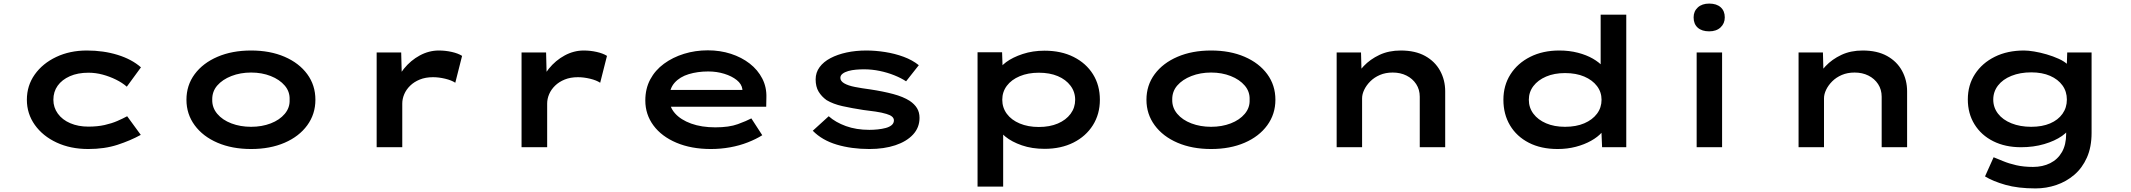

<svg xmlns="http://www.w3.org/2000/svg" viewBox="-20 -822 11896 1072"><path d="M473 10Q374 10 296.5 -26Q219 -62 174.5 -124.5Q130 -187 130 -265Q130 -344 174 -406Q218 -468 294 -504Q370 -540 465 -540Q558 -540 637 -515.5Q716 -491 767 -446L688 -338Q663 -360 627.5 -377.5Q592 -395 553 -405.5Q514 -416 474 -416Q414 -416 370 -396.5Q326 -377 302 -343.5Q278 -310 278 -265Q278 -222 303 -187.5Q328 -153 372.5 -134Q417 -115 473 -115Q524 -115 564 -124Q604 -133 635 -146.5Q666 -160 690 -173L766 -69Q708 -37 636 -13.5Q564 10 473 10Z M1382 10Q1276 10 1194.5 -25Q1113 -60 1067 -122.5Q1021 -185 1021 -265Q1021 -346 1067 -408Q1113 -470 1194.5 -505Q1276 -540 1382 -540Q1488 -540 1569 -505Q1650 -470 1695.5 -408Q1741 -346 1741 -265Q1741 -185 1695.5 -122.5Q1650 -60 1569 -25Q1488 10 1382 10ZM1382 -114Q1442 -114 1491.5 -133Q1541 -152 1570 -186.5Q1599 -221 1597 -265Q1599 -310 1570 -344Q1541 -378 1491.5 -397.5Q1442 -417 1382 -417Q1322 -417 1272 -397.5Q1222 -378 1193 -344.5Q1164 -311 1165 -265Q1164 -221 1193 -186.5Q1222 -152 1272 -133Q1322 -114 1382 -114Z M2083 0V-529H2220L2225 -333L2181 -334Q2197 -391 2235 -438Q2273 -485 2324 -512.5Q2375 -540 2430 -540Q2467 -540 2502.5 -532Q2538 -524 2560 -510L2522 -360Q2501 -374 2465.5 -382.5Q2430 -391 2398 -391Q2356 -391 2324 -378Q2292 -365 2270 -343.5Q2248 -322 2237 -296Q2226 -270 2226 -244V0Z M2892 0V-529H3029L3034 -333L2990 -334Q3006 -391 3044 -438Q3082 -485 3133 -512.5Q3184 -540 3239 -540Q3276 -540 3311.5 -532Q3347 -524 3369 -510L3331 -360Q3310 -374 3274.5 -382.5Q3239 -391 3207 -391Q3165 -391 3133 -378Q3101 -365 3079 -343.5Q3057 -322 3046 -296Q3035 -270 3035 -244V0Z M3949 10Q3840 10 3757 -25Q3674 -60 3628.5 -121.5Q3583 -183 3583 -261Q3583 -327 3610.5 -378.5Q3638 -430 3687 -466Q3736 -502 3799 -521.5Q3862 -541 3932 -541Q4001 -541 4061 -521.5Q4121 -502 4166 -467Q4211 -432 4236 -383.5Q4261 -335 4259 -277L4258 -226H3693L3670 -320H4141L4125 -302V-324Q4121 -353 4093.5 -375Q4066 -397 4024 -410Q3982 -423 3934 -423Q3875 -423 3825.5 -408Q3776 -393 3746.5 -360Q3717 -327 3717 -272Q3717 -225 3749 -189Q3781 -153 3839 -132Q3897 -111 3974 -111Q4051 -111 4100 -129Q4149 -147 4175 -161L4236 -67Q4201 -45 4155 -27Q4109 -9 4056.5 0.5Q4004 10 3949 10Z M4834 10Q4734 10 4652 -14.5Q4570 -39 4518 -92L4607 -173Q4645 -139 4703 -118Q4761 -97 4834 -97Q4857 -97 4881 -99.5Q4905 -102 4925.5 -107.5Q4946 -113 4958.5 -123.5Q4971 -134 4971 -150Q4971 -174 4929 -186Q4903 -194 4868.5 -199Q4834 -204 4800 -208Q4735 -218 4683.5 -229.5Q4632 -241 4595 -263Q4567 -283 4550.5 -310.5Q4534 -338 4534 -379Q4534 -417 4556 -447Q4578 -477 4617 -497.5Q4656 -518 4707 -529Q4758 -540 4817 -540Q4868 -540 4922 -531.5Q4976 -523 5025 -505Q5074 -487 5110 -458L5039 -368Q5012 -386 4973.5 -401.5Q4935 -417 4891.5 -426Q4848 -435 4804 -435Q4782 -435 4759 -433Q4736 -431 4716.5 -425.5Q4697 -420 4684.5 -410.5Q4672 -401 4672 -387Q4672 -378 4677.5 -370.5Q4683 -363 4693 -357Q4715 -344 4753.5 -336.5Q4792 -329 4838 -323Q4911 -312 4967 -297Q5023 -282 5059 -259Q5086 -241 5100 -218Q5114 -195 5114 -164Q5114 -110 5078 -71Q5042 -32 4979 -11Q4916 10 4834 10Z M5438 220V-530H5575L5579 -410L5553 -419Q5561 -448 5597.5 -475Q5634 -502 5690 -520.5Q5746 -539 5812 -539Q5905 -539 5974.5 -504Q6044 -469 6082.5 -407.5Q6121 -346 6121 -265Q6121 -185 6082 -123Q6043 -61 5973.5 -26Q5904 9 5812 9Q5742 9 5685.5 -10.5Q5629 -30 5593 -59.5Q5557 -89 5548 -117L5581 -131V220ZM5780 -113Q5841 -113 5886.5 -132.5Q5932 -152 5957.5 -186.5Q5983 -221 5983 -265Q5983 -309 5957 -343.5Q5931 -378 5886 -397Q5841 -416 5780 -416Q5720 -416 5673.5 -396.5Q5627 -377 5601.5 -343Q5576 -309 5576 -265Q5576 -221 5601.5 -186.5Q5627 -152 5673.5 -132.5Q5720 -113 5780 -113Z M6742 10Q6636 10 6554.5 -25Q6473 -60 6427 -122.5Q6381 -185 6381 -265Q6381 -346 6427 -408Q6473 -470 6554.5 -505Q6636 -540 6742 -540Q6848 -540 6929 -505Q7010 -470 7055.5 -408Q7101 -346 7101 -265Q7101 -185 7055.5 -122.5Q7010 -60 6929 -25Q6848 10 6742 10ZM6742 -114Q6802 -114 6851.5 -133Q6901 -152 6930 -186.5Q6959 -221 6957 -265Q6959 -310 6930 -344Q6901 -378 6851.5 -397.5Q6802 -417 6742 -417Q6682 -417 6632 -397.5Q6582 -378 6553 -344.5Q6524 -311 6525 -265Q6524 -221 6553 -186.5Q6582 -152 6632 -133Q6682 -114 6742 -114Z M7443 0V-529H7579L7583 -381L7540 -374Q7558 -415 7594 -453Q7630 -491 7682 -515.5Q7734 -540 7801 -540Q7882 -540 7937 -509.5Q7992 -479 8020.5 -427Q8049 -375 8049 -312V0H7907V-282Q7907 -322 7887 -352.5Q7867 -383 7833 -400Q7799 -417 7756 -417Q7716 -417 7684.5 -403.5Q7653 -390 7631 -368Q7609 -346 7597 -321Q7585 -296 7585 -273V0H7515Q7479 0 7461 0Q7443 0 7443 0Z M8677 10Q8584 10 8516 -25Q8448 -60 8411 -122Q8374 -184 8374 -265Q8374 -345 8413.5 -407Q8453 -469 8523.5 -504.5Q8594 -540 8686 -540Q8742 -540 8790 -527.5Q8838 -515 8873.5 -494.5Q8909 -474 8930 -450Q8951 -426 8953 -402L8917 -395V-740H9060V0H8925L8919 -142L8947 -131Q8945 -107 8923 -82Q8901 -57 8863.5 -36Q8826 -15 8778.5 -2.5Q8731 10 8677 10ZM8718 -114Q8780 -114 8825.5 -133.5Q8871 -153 8896.5 -187Q8922 -221 8922 -265Q8922 -308 8896.5 -341.5Q8871 -375 8825.5 -394.5Q8780 -414 8718 -414Q8658 -414 8612.5 -394.5Q8567 -375 8541.5 -341.5Q8516 -308 8516 -265Q8516 -221 8541.5 -187Q8567 -153 8612.5 -133.5Q8658 -114 8718 -114Z M9453 0V-529H9595V0ZM9523 -647Q9482 -647 9459 -667.5Q9436 -688 9436 -725Q9436 -759 9459.5 -780.5Q9483 -802 9523 -802Q9564 -802 9587 -781.5Q9610 -761 9610 -725Q9610 -691 9586.5 -669Q9563 -647 9523 -647Z M10022 0V-529H10158L10162 -381L10119 -374Q10137 -415 10173 -453Q10209 -491 10261 -515.5Q10313 -540 10380 -540Q10461 -540 10516 -509.5Q10571 -479 10599.5 -427Q10628 -375 10628 -312V0H10486V-282Q10486 -322 10466 -352.5Q10446 -383 10412 -400Q10378 -417 10335 -417Q10295 -417 10263.5 -403.5Q10232 -390 10210 -368Q10188 -346 10176 -321Q10164 -296 10164 -273V0H10094Q10058 0 10040 0Q10022 0 10022 0Z M11345 230Q11247 230 11177 210Q11107 190 11063 163L11111 56Q11134 65 11165 78Q11196 91 11237.5 100.5Q11279 110 11331 110Q11385 110 11427 89Q11469 68 11492.5 27Q11516 -14 11516 -74V-126L11540 -121Q11533 -91 11493 -63Q11453 -35 11393.5 -17.5Q11334 0 11264 0Q11176 0 11109 -33.5Q11042 -67 11004.5 -127.5Q10967 -188 10967 -267Q10967 -347 11007 -408.5Q11047 -470 11117.5 -505Q11188 -540 11281 -540Q11304 -540 11337.5 -534.5Q11371 -529 11407 -518.5Q11443 -508 11475 -493.5Q11507 -479 11527 -459.5Q11547 -440 11547 -416L11518 -408L11522 -529H11658V-80Q11658 -1 11632 57.5Q11606 116 11561.5 154Q11517 192 11461 211Q11405 230 11345 230ZM11321 -114Q11382 -114 11426.5 -133Q11471 -152 11495.5 -186.5Q11520 -221 11520 -266Q11520 -311 11495.5 -345Q11471 -379 11426.5 -398.5Q11382 -418 11321 -418Q11259 -418 11210.5 -398.5Q11162 -379 11135.5 -344.5Q11109 -310 11109 -266Q11109 -222 11135.5 -187.5Q11162 -153 11210.5 -133.5Q11259 -114 11321 -114Z"/></svg>

Font: Lexend Zetta SemiBold
Style: Regular
Weight: 600
Designer: Bonnie Shaver-Troup, Thomas Jockin
Foundry: Lexend
Version: Version 1.007